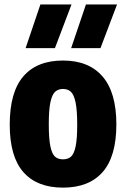

<svg xmlns="http://www.w3.org/2000/svg" viewBox="-20 -828 563 858"><path d="M23.5 -271Q23.5 -416.5 84.5 -487Q145.5 -557.5 261.5 -557.5Q377 -557.5 438.5 -486Q500 -414.5 500 -272.5Q500 -129 438.8 -59.2Q377.5 10.5 261.5 10.5Q145.5 10.5 84.5 -58.8Q23.5 -128 23.5 -271ZM325 -270.5Q325 -335 317.8 -370Q310.5 -405 296.8 -417.8Q283 -430.5 261.5 -430.5Q240 -430.5 226.2 -417.8Q212.5 -405 205.2 -370.8Q198 -336.5 198 -273Q198 -208.5 205 -174.5Q212 -140.5 225.5 -128.2Q239 -116 261.5 -116Q284 -116 297.5 -128.2Q311 -140.5 318 -174Q325 -207.5 325 -270.5ZM94.5 -613 160.5 -808H299.5L225.5 -613ZM298 -613 364 -808H503L429 -613Z"/></svg>

Font: Encode Sans Condensed ExtraBold
Style: Regular
Weight: 800
Width: 3
Designer: Multiple Designers
Foundry: Impallari Type
Version: Version 2.000